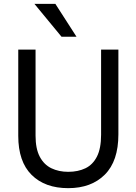

<svg xmlns="http://www.w3.org/2000/svg" viewBox="-20 -966 710 999"><path d="M378 -775H300L159 -946H268ZM335 13Q214 13 144.5 -56Q75 -125 75 -259V-708H165V-260Q165 -192 187 -150.5Q209 -109 247.5 -90.5Q286 -72 335 -72Q386 -72 424.5 -90.5Q463 -109 484.5 -151.5Q506 -194 506 -265V-708H596V-267Q596 -128 525.5 -57.5Q455 13 335 13Z"/></svg>

Font: LXGW 975 Gothic SC
Style: Regular
Weight: 400
Version: Version 2.01;February 25, 2021